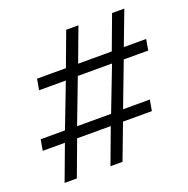

<svg xmlns="http://www.w3.org/2000/svg" viewBox="-126 -824 925 944"><g transform="rotate(-20 336.5 -352.5)"><path d="M54 0 123 -185H7L17 -242H144L232 -471H92L102 -528H253L319 -705H383L317 -528H493L559 -705H623L556 -528H673L663 -471H535L448 -242H588L578 -185H427L357 0H294L363 -185H187L118 0ZM207 -241H385L474 -472H295Z"/></g></svg>

Font: Nunito Sans 7pt SemiExpanded Light
Style: Italic
Weight: 300
Width: 6
Italic angle: -9°
Designer: Vernon Adams
Foundry: Vernon Adams
Version: Version 3.101;gftools[0.9.27]